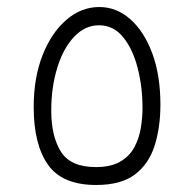

<svg xmlns="http://www.w3.org/2000/svg" viewBox="-20 -525 551 547"><path d="M254 2Q157 2 116.5 -56Q76 -114 76 -220Q76 -303 101 -367Q126 -431 168.5 -468Q211 -505 263 -505Q312 -505 351.5 -470Q391 -435 414 -372.5Q437 -310 437 -227Q437 -162 420.5 -110Q404 -58 364.5 -28Q325 2 254 2ZM253 -49Q296 -49 322.5 -64.5Q349 -80 362.5 -105Q376 -130 381 -159.5Q386 -189 386 -217Q386 -278 372 -332Q358 -386 330.5 -419.5Q303 -453 262 -453Q222 -453 191 -420Q160 -387 143 -331.5Q126 -276 126 -210Q126 -137 153.5 -93Q181 -49 253 -49Z"/></svg>

Font: Noto Sans Arabic SemCond Light
Style: Regular
Weight: 300
Width: 4
Designer: Monotype Design Team, Nadine Chahine, Nizar Qandah and Khaled Hosny
Foundry: Monotype Imaging Inc.
Version: Version 2.012; ttfautohint (v1.8.4.7-5d5b)